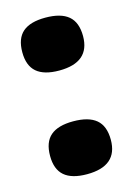

<svg xmlns="http://www.w3.org/2000/svg" viewBox="-89 -580 441 635"><g transform="rotate(-15 131.0 -263.0)"><path d="M130 5Q78 5 52.5 -17Q27 -39 27 -85Q27 -132 52.5 -154Q78 -176 130 -176Q183 -176 209 -154Q235 -132 235 -85Q235 5 130 5ZM130 -350Q78 -350 52.5 -372Q27 -394 27 -440Q27 -487 52.5 -509Q78 -531 130 -531Q183 -531 209 -509Q235 -487 235 -440Q235 -350 130 -350Z"/></g></svg>

Font: Bricolage Grotesque ExtraBold
Style: Regular
Weight: 800
Designer: Mathieu Triay
Foundry: Atelier Triay
Version: Version 1.001;gftools[0.9.33.dev8+g029e19f]